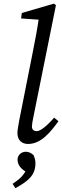

<svg xmlns="http://www.w3.org/2000/svg" viewBox="-20 -760 334 1031"><path d="M130.2 13.1C200.6 13.1 250.9 -50 293.8 -109.2L270.6 -128.3C230.8 -82.4 197.1 -55.6 176.3 -55.6C163.3 -55.6 151.4 -63.5 151.4 -79.5C151.4 -89.5 154.4 -110.3 160.4 -137.1L280.4 -732.3L269.3 -740.4L97.2 -690.3L93.2 -661L210.4 -652.7L191.4 -683.8C182.4 -614.7 169.3 -545.6 155.3 -476.6L82.9 -111.7C76.7 -77 73.6 -58.6 73.6 -45.2C73.6 -6.1 98.7 13.1 130.2 13.1ZM62.8 250.4C127.2 214.3 170.3 183.9 170.3 117.1C170.3 104.8 168.3 92.9 160.3 73C147.1 60.9 133 54.9 118.9 54.9C94.6 54.9 74.3 72.2 74.3 97.5C74.3 126.6 94.4 150.6 128.6 167L131.8 132C107.9 182.1 89.7 199.1 47.6 227.1L62.8 250.4Z"/></svg>

Font: Source Serif Variable
Style: Italic
Weight: 389
Italic angle: -12°
Designer: Frank Grießhammer
Foundry: Adobe Systems Incorporated
Version: Version 3.001;hotconv 1.0.111;makeotfexe 2.5.65597